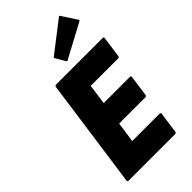

<svg xmlns="http://www.w3.org/2000/svg" viewBox="-343 -1252 1351 1351"><g transform="rotate(-45 332.5 -576.0)"><path d="M665 -825 659 -832H187L179 -825L63 0L69 7H541L549 0L572 -165L566 -172H289L311 -324H576L584 -331L607 -496L601 -503H336L357 -653H634L642 -660ZM320 -983 312 -976 357 -899 363 -892 621 -1030 629 -1037 554 -1152 548 -1159Z"/></g></svg>

Font: Hussar Woodtype
Style: BlkObl
Weight: 900
Foundry: Cannot Into Space Fonts
Version: Version 1.07